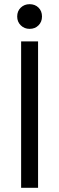

<svg xmlns="http://www.w3.org/2000/svg" viewBox="-20 -898 283 918"><path d="M81 0V-700H162V0ZM62.2 -819Q62.2 -845.2 79.4 -861.6Q96.5 -878 121.5 -878Q147.5 -878 164.1 -861.6Q180.8 -845.2 180.8 -819Q180.8 -793.5 164.1 -776.8Q147.5 -760 121.5 -760Q96.5 -760 79.4 -776.8Q62.2 -793.5 62.2 -819Z"/></svg>

Font: Space 7353
Style: Regular
Weight: 400
Designer: Christine Claussen + Ruben Lyon  (Space 7353)
Version: Version 1.000;FEAKit 1.0